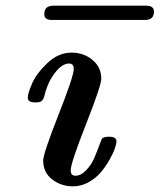

<svg xmlns="http://www.w3.org/2000/svg" viewBox="-20 -640 558 671"><path d="M77.1 -298.8Q77.1 -314 92.5 -348.9Q107.9 -383.8 146 -419.9Q184.1 -456.1 230 -456.1Q272.9 -456.1 303.5 -430.4Q334 -404.8 334 -365.2Q334 -341.3 280.5 -205.6Q227.1 -69.8 227.1 -44.9Q227.1 -25.9 243.2 -25.9Q263.2 -25.9 281.5 -45.4Q299.8 -64.9 309.3 -87.4Q318.8 -109.9 326.9 -131.8Q335 -153.8 335.9 -154.8Q341.8 -161.6 356.9 -162.1H362.8Q386.7 -162.1 387.2 -146Q387.2 -139.2 381.6 -122.1Q376 -105 363 -82Q350.1 -59.1 333 -38.6Q315.9 -18.1 290 -3.4Q264.2 11.2 234.9 11.2Q193.8 11.2 162.4 -12.9Q130.9 -37.1 130.9 -79.1Q130.9 -103 184.3 -238.5Q237.8 -374 237.8 -398.9Q237.8 -418 221.2 -418Q196.3 -418 169.9 -382.8Q154.8 -361.8 146.5 -340.8Q138.2 -319.8 136 -308.3Q133.8 -296.9 127.9 -289.6Q122.1 -282.2 107.9 -282.2H103Q77.1 -281.7 77.1 -298.8ZM134.8 -590.3Q134.8 -620.1 166 -620.1H490.7Q517.6 -620.1 518.1 -600.1Q518.1 -570.3 487.8 -570.3H160.6Q134.8 -570.3 134.8 -590.3Z"/></svg>

Font: CMU Serif
Style: BoldItalic
Weight: 700
Italic angle: -14.04°
Version: Version 0.7.0